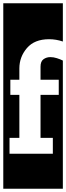

<svg xmlns="http://www.w3.org/2000/svg" viewBox="-30 -937 403 1170"><path d="M-10 213V-917H353V-684Q312 -698 269 -698Q180 -698 134 -644Q88 -590 88 -520V-451H33V-359H88V-97H28V0H292V-97H217V-359H328V-451H217V-531Q217 -563 235 -576Q253 -589 277 -589Q296 -589 316.5 -582.5Q337 -576 353 -568V213Z"/></svg>

Font: Zilla Slab Highlight
Style: Bold
Weight: 700
Designer: Typotheque Type Foundry
Foundry: Typotheque type foundry
Version: Version 1.1; 2017; ttfautohint (v1.6)